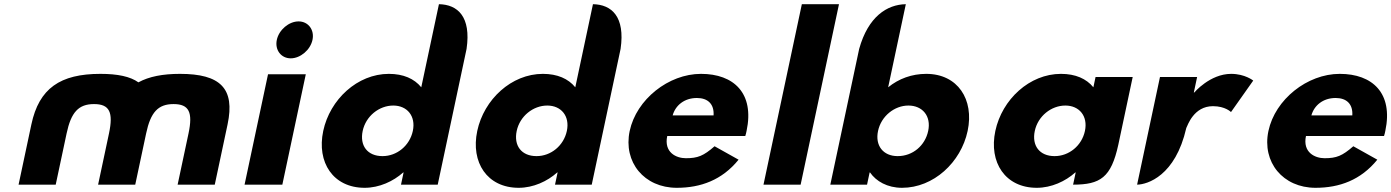

<svg xmlns="http://www.w3.org/2000/svg" viewBox="-20 -880 6630 915"><path d="M245.5 0 297.4 -244C318.8 -345 354.1 -384 428.1 -384C502.1 -384 520.8 -345 499.4 -244L447.5 0H624.5L676.4 -244C697.8 -345 733.1 -384 807.1 -384C881.1 -384 899.8 -345 878.4 -244L826.5 0H1003.5L1064.5 -287C1101.1 -459 1029.7 -528 837.7 -528C755.8 -528 690.4 -515.4 639.6 -487.6C600.7 -515.4 540.7 -528 458.7 -528C266.7 -528 166.1 -459 129.5 -287L68.5 0Z M1145.5 0H1325.5L1437.3 -526H1257.3ZM1299.2 -690C1289 -642 1319.5 -602 1365.5 -602C1411.5 -602 1459 -642 1469.2 -690C1479.4 -738 1448.9 -778 1402.9 -778C1356.9 -778 1309.4 -738 1299.2 -690Z M1520.4 -256C1488.5 -106 1567.8 15 1717.8 15C1787.8 15 1854.4 -16 1901.3 -58H1903.3L1891 0H2066L2203.5 -647C2226 -800.8 2160.8 -858.6 2071.8 -860L1987.6 -464C1954.3 -505 1902.2 -528 1833.2 -528C1683.2 -528 1552.3 -406 1520.4 -256ZM1708.4 -256C1723.5 -327 1787.1 -377 1854.1 -377C1920.1 -377 1962.5 -327 1947.4 -256C1932.5 -186 1871.9 -136 1802.9 -136C1730.9 -136 1693.5 -186 1708.4 -256Z M2254.4 -256C2222.5 -106 2301.8 15 2451.8 15C2521.8 15 2588.4 -16 2635.3 -58H2637.3L2625 0H2800L2937.5 -647C2960 -800.8 2894.8 -858.6 2805.8 -860L2721.6 -464C2688.3 -505 2636.2 -528 2567.2 -528C2417.2 -528 2286.3 -406 2254.4 -256ZM2442.4 -256C2457.5 -327 2521.1 -377 2588.1 -377C2654.1 -377 2696.5 -327 2681.4 -256C2666.5 -186 2605.9 -136 2536.9 -136C2464.9 -136 2427.5 -186 2442.4 -256Z M3531.8 -232C3534.1 -238 3536.4 -249 3537.9 -256C3576.2 -436 3476.7 -528 3320.7 -528C3165.7 -528 3012.8 -406 2980.9 -256C2949.2 -107 3050.3 15 3205.3 15C3319.3 15 3421.2 -22 3499.8 -119L3385.4 -183C3332.6 -137 3305.3 -126 3248.3 -126C3203.3 -126 3143 -153 3159.8 -232ZM3185.6 -330C3198.6 -377 3240.3 -413 3301.3 -413C3353.3 -413 3384.1 -384 3380.6 -330Z M3618.5 0H3795.5L3978.3 -860H3801.3Z M4591.4 -256C4623.3 -406 4544.2 -528 4394.2 -528C4325.2 -528 4263.3 -505 4212.6 -464L4296.8 -860C4207.2 -858.6 4117.4 -800.8 4074.5 -647L3937 0H4112L4124.3 -58H4126.3C4155.4 -16 4208.8 15 4278.8 15C4428.8 15 4559.5 -106 4591.4 -256ZM4403.4 -256C4388.5 -186 4329.9 -136 4257.9 -136C4188.9 -136 4149.5 -186 4164.4 -256C4179.5 -327 4243.1 -377 4309.1 -377C4376.1 -377 4418.5 -327 4403.4 -256Z M4723.4 -256C4691.5 -106 4770.8 15 4920.8 15C4990.8 15 5057.4 -16 5104.3 -58H5106.3L5094 0C5223.7 -0.2 5275.2 -33.5 5309.4 -190L5378 -513H5201L5190.6 -464C5157.3 -505 5105.2 -528 5036.2 -528C4886.2 -528 4755.3 -406 4723.4 -256ZM4911.4 -256C4926.5 -327 4990.1 -377 5057.1 -377C5123.1 -377 5165.5 -327 5150.4 -256C5135.5 -186 5074.9 -136 5005.9 -136C4933.9 -136 4896.5 -186 4911.4 -256Z M5399 0C5447.8 -0.7 5581.5 -41.6 5633.4 -270C5639.9 -282.2 5668.5 -374 5760.5 -374C5819.5 -374 5846.5 -346 5846.5 -346L5952.4 -496C5952.4 -496 5913.2 -528 5847.2 -528C5746.2 -528 5671.3 -439 5671.3 -439H5669.3L5685 -513H5508Z M6575.8 -232C6578.1 -238 6580.4 -249 6581.9 -256C6620.2 -436 6520.7 -528 6364.7 -528C6209.7 -528 6056.8 -406 6024.9 -256C5993.2 -107 6094.3 15 6249.3 15C6363.3 15 6465.2 -22 6543.8 -119L6429.4 -183C6376.6 -137 6349.3 -126 6292.3 -126C6247.3 -126 6187 -153 6203.8 -232ZM6229.6 -330C6242.6 -377 6284.3 -413 6345.3 -413C6397.3 -413 6428.1 -384 6424.6 -330Z"/></svg>

Font: Hussar Nova
Style: 76
Weight: 700
Foundry: Cannot Into Space Fonts
Version: Version 0.99